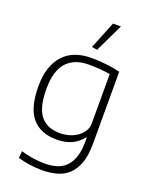

<svg xmlns="http://www.w3.org/2000/svg" viewBox="-182 -893 944 1206"><g transform="rotate(20 289.5 -290.0)"><path d="M284 -616 358 -799H411L320 -610ZM254 219Q212 219 169.5 213Q127 207 91 196L95 150Q133 161 173.5 167.5Q214 174 253 174Q297 174 332.5 163.5Q368 153 393.5 128Q419 103 433.5 61.5Q448 20 448 -42V-70H444Q415 -32 372.5 -12.5Q330 7 274 7Q165 7 108.5 -59.5Q52 -126 52 -270Q52 -341 70 -393.5Q88 -446 121 -481Q154 -516 200.5 -533Q247 -550 304 -550Q351 -550 403 -544.5Q455 -539 498 -528V-48Q498 32 479 83.5Q460 135 427 165Q394 195 349.5 207Q305 219 254 219ZM280 -38Q311 -38 341.5 -47Q372 -56 395 -72.5Q418 -89 432.5 -112.5Q447 -136 447 -164V-494Q416 -499 380 -502Q344 -505 304 -505Q209 -505 157 -449Q105 -393 105 -271Q105 -148 148.5 -93Q192 -38 280 -38Z"/></g></svg>

Font: Encode Sans Normal
Style: ExtraLight
Weight: 200
Designer: Pablo Impallari, Andres Torresi
Foundry: Pablo Impallari, Andres Torresi
Version: Version 1.000; ttfautohint (v1.00) -l 8 -r 50 -G 200 -x 14 -